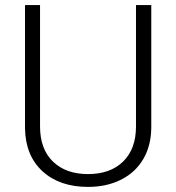

<svg xmlns="http://www.w3.org/2000/svg" viewBox="-20 -731 697 761"><path d="M579.6 -710.9V-225.6Q579.1 -153.8 547.9 -100.6Q516.6 -47.4 459.7 -18.8Q402.8 9.8 329.1 9.8Q216.8 9.8 149.2 -51.5Q81.5 -112.8 79.1 -221.2V-710.9H138.7V-230Q138.7 -140.1 189.9 -90.6Q241.2 -41 329.1 -41Q417 -41 468 -90.8Q519 -140.6 519 -229.5V-710.9Z"/></svg>

Font: TypoPRO Roboto
Style: Regular
Weight: 300
Designer: Google
Version: Version 2.136; 2016